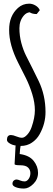

<svg xmlns="http://www.w3.org/2000/svg" viewBox="-20 -789 295 1067"><path d="M18.6 0ZM61 123.5 65.4 42.5Q65.4 23.4 68.4 13.7H95.7Q90.8 38.6 89.4 66.9Q142.6 74.2 167 105Q191.4 135.7 191.4 171.4Q191.4 207 165.5 232.9Q139.6 258.8 113.3 258.8Q86.9 258.8 68.1 251.5Q49.3 244.1 49.3 232.7Q49.3 221.2 56.2 214.8Q63 208.5 71 208.5Q79.1 208.5 91.8 213.9Q104.5 219.2 116.9 219.2Q129.4 219.2 139.2 205.3Q148.9 191.4 148.9 173.1Q148.9 154.8 136 142.1Q123 129.4 92.8 129.4Q62.5 129.4 61 123.5ZM18.6 -11.7Q18.6 -38.6 41 -38.6Q52.2 -38.6 70.6 -31Q88.9 -23.4 102.3 -23.4Q115.7 -23.4 131.3 -40.5Q147 -57.6 155.8 -83Q173.8 -134.8 173.8 -176.5Q173.8 -218.3 159.2 -266.1Q144.5 -314 123.5 -356Q102.5 -397.9 81.1 -439.9Q30.3 -540 30.8 -622.6Q30.3 -700.7 80.1 -745.1Q106.4 -768.6 142.1 -768.6Q160.2 -768.6 177.2 -758.5Q194.3 -748.5 201.2 -732.4L184.1 -710.9Q159.2 -710.9 145 -720.7Q126.5 -718.8 112.8 -703.1Q87.9 -674.3 87.9 -632.1Q87.9 -589.8 98.6 -549.8Q109.4 -509.8 125.5 -478Q141.6 -446.3 160.2 -409.2Q179.2 -372.1 195.3 -337.9Q232.9 -258.8 232.9 -167Q233.4 -102.5 200.2 -43Q184.6 -14.6 157.2 3.7Q129.9 22 96.2 22Q60.1 22 39.3 11.2Q18.6 0.5 18.6 -11.7Z"/></svg>

Font: Amatic
Style: Bold
Weight: 700
Width: 3
Version: Version 2.000; ttfautohint (v0.92-dirty) -l 8 -r 50 -G 50 -x